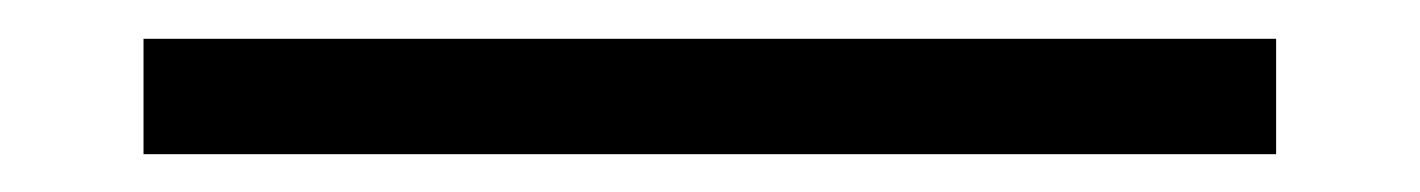

<svg xmlns="http://www.w3.org/2000/svg" viewBox="-20 62 732 99"><path d="M54 141.5V82H638V141.5Z"/></svg>

Font: Lexend Medium
Style: Regular
Weight: 500
Designer: Bonnie Shaver-Troup, Thomas Jockin
Foundry: Lexend
Version: Version 1.005